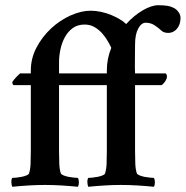

<svg xmlns="http://www.w3.org/2000/svg" viewBox="-20 -711 711 735"><path d="M406 -528Q401 -539 392 -554.5Q383 -570 370.5 -584Q358 -598 341.5 -607.5Q325 -617 304 -617Q277 -617 258.5 -603.5Q240 -590 228.5 -569Q217 -548 211.5 -522.5Q206 -497 206 -473V-430H389V-441Q389 -486 406 -528ZM586 -691Q608 -691 622 -688.5Q636 -686 650 -678Q659 -672 665 -662.5Q671 -653 671 -642Q671 -617 657.5 -601Q644 -585 624 -585Q607 -585 597 -594.5Q587 -604 575 -612Q559 -624 538 -624Q521 -624 509 -601.5Q497 -579 497 -540Q497 -513 496.5 -480.5Q496 -448 497 -430H613Q616 -430 617.5 -426Q619 -422 619 -417Q619 -410 613 -400.5Q607 -391 599 -385H497V-133Q497 -105 498 -83Q499 -61 504 -47Q506 -43 514.5 -39.5Q523 -36 533.5 -34Q544 -32 554.5 -31Q565 -30 569 -30Q573 -24 573 -13Q573 -2 569 4Q540 1 507 -1Q474 -3 443 -3Q412 -3 380 -1Q348 1 318 4Q315 -2 314.5 -13Q314 -24 318 -30Q323 -30 333 -31Q343 -32 353.5 -34Q364 -36 372.5 -39.5Q381 -43 382 -47Q387 -61 388 -83Q389 -105 389 -133V-385H206V-133Q206 -105 207 -83Q208 -61 213 -47Q215 -43 223.5 -39.5Q232 -36 242.5 -34Q253 -32 263.5 -31Q274 -30 278 -30Q282 -24 282 -13Q282 -2 278 4Q249 1 216 -1Q183 -3 152 -3Q121 -3 89 -1Q57 1 27 4Q24 -2 23.5 -13Q23 -24 27 -30Q32 -30 42 -31Q52 -32 62.5 -34Q73 -36 81.5 -39.5Q90 -43 91 -47Q96 -61 97 -83Q98 -105 98 -133V-385H32Q29 -387 28 -390.5Q27 -394 27 -397Q32 -405 41.5 -415Q51 -425 57 -430H98V-441Q98 -488 120 -529.5Q142 -571 176 -602.5Q210 -634 250.5 -652Q291 -670 327 -670Q347 -670 367.5 -665.5Q388 -661 406 -653.5Q424 -646 439 -637Q454 -628 463 -619Q493 -652 526.5 -671.5Q560 -691 586 -691Z"/></svg>

Font: Vermiglione SemiBold
Style: Regular
Weight: 600
Version: Version 1.000